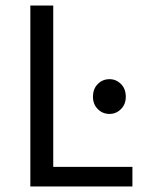

<svg xmlns="http://www.w3.org/2000/svg" viewBox="-20 -676 526 696"><path d="M90 0V-656H173V-71H460V0ZM377 -263Q352 -263 334.5 -280.5Q317 -298 317 -325Q317 -354 334.5 -371.5Q352 -389 377 -389Q401 -389 418.5 -371.5Q436 -354 436 -325Q436 -298 418.5 -280.5Q401 -263 377 -263Z"/></svg>

Font: Mada
Style: Regular
Weight: 400
Designer: Khaled Hosny
Version: Version 1.5